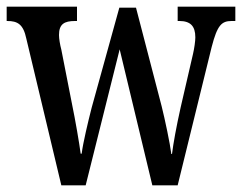

<svg xmlns="http://www.w3.org/2000/svg" viewBox="-20 -556 726 576"><path d="M59 -440 164 0H237L339 -408L437 0H513L615 -415C632 -481 645 -493 675 -493H686V-536H513V-493H518C551 -493 566 -478 566 -444C566 -433 563 -411 559 -394L522 -234C509 -176 500 -126 496 -94H494C490 -126 475 -197 465 -237L388 -533H338L255 -233C244 -190 229 -127 225 -95H222C218 -126 206 -196 196 -244L164 -407C160 -422 157 -440 157 -451C157 -484 173 -493 205 -493H211V-536H0V-493H2C33 -493 50 -483 59 -440Z"/></svg>

Font: Noto Serif Armenian ExtraCondensed Medium
Style: Regular
Weight: 500
Width: 2
Designer: Monotype Design Team
Foundry: Monotype Imaging Inc.
Version: Version 2.008